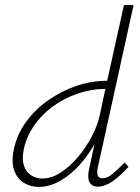

<svg xmlns="http://www.w3.org/2000/svg" viewBox="-20 -731 553 756"><path d="M133 5Q101 5 75 -10.5Q49 -26 36.5 -58.5Q24 -91 34 -140Q45 -198 80.5 -248Q116 -298 168 -335Q220 -372 280 -392.5Q340 -413 402 -413L468 -711H506L365 -71Q361 -52 365 -40.5Q369 -29 384 -29Q403 -29 423.5 -46.5Q444 -64 471 -91L486 -74Q452 -37 422 -16.5Q392 4 366 4Q350 4 340 -4Q330 -12 328 -28.5Q326 -45 331 -66L369 -243L397 -277Q385 -226 358.5 -175.5Q332 -125 295.5 -84Q259 -43 217 -19Q175 5 133 5ZM146 -28Q182 -28 218 -51Q254 -74 286 -111.5Q318 -149 341 -193Q364 -237 373 -278L398 -395L415 -381H395Q341 -381 287.5 -363Q234 -345 189 -312.5Q144 -280 113.5 -235.5Q83 -191 73 -140Q66 -103 74.5 -78Q83 -53 103 -40.5Q123 -28 146 -28Z"/></svg>

Font: Ysabeau ExtraLight
Style: Italic
Weight: 250
Italic angle: -12°
Version: Version 2.000;gftools[0.9.27.dev2+g8671c4b]